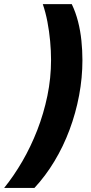

<svg xmlns="http://www.w3.org/2000/svg" viewBox="-93 -754 441 932"><path d="M-72.8 158.2Q-25.9 100.1 15.4 29.1Q56.6 -42 87.9 -122.3Q119.1 -202.6 137 -288.8Q154.8 -375 154.8 -462.9Q154.8 -506.8 150.4 -554.4Q146 -602.1 137.2 -648.2Q128.4 -694.3 114.7 -733.9H255.4Q274.4 -694.3 285.9 -649.2Q297.4 -604 302.2 -556.6Q307.1 -509.3 307.1 -461.9Q307.1 -376.5 291 -290.8Q274.9 -205.1 244.6 -124Q214.4 -43 171.1 28.8Q127.9 100.6 74.2 158.2Z"/></svg>

Font: Open Sans SemiCondensed ExtraBold
Style: Italic
Weight: 800
Width: 4
Italic angle: -12°
Designer: Monotype Design Team
Foundry: Monotype Imaging Inc.
Version: Version 3.003